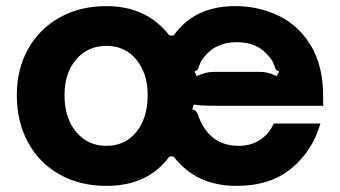

<svg xmlns="http://www.w3.org/2000/svg" viewBox="-20 -596 1112 628"><path d="M35 -285Q35 -370 72 -436Q109 -502 175.5 -539Q242 -576 328 -576Q460 -576 534 -480H548Q616 -576 749 -576Q826 -576 891.5 -544.5Q957 -513 997 -446.5Q1037 -380 1037 -280V-250H693Q632 -250 614 -254L609 -239Q618 -236 622.5 -230Q627 -224 630 -213Q638 -193 646 -181Q684 -119 761 -119Q802 -119 832 -139.5Q862 -160 875 -192H1028Q1002 -102 933 -45Q864 12 754 12Q621 12 548 -84H534Q464 12 328 12Q242 12 175.5 -25Q109 -62 72 -129.5Q35 -197 35 -285ZM624 -347Q652 -361 680 -361H828Q843 -361 855.5 -358Q868 -355 885 -347L893 -362Q885 -365 882.5 -368.5Q880 -372 878 -380Q877 -382 873.5 -391Q870 -400 859 -412Q823 -458 755 -458Q687 -458 650 -412Q639 -400 635.5 -391Q632 -382 631 -380Q629 -372 626.5 -368.5Q624 -365 616 -362ZM463 -285Q463 -356 426 -401Q389 -446 328 -446Q267 -446 229 -401.5Q191 -357 191 -285Q191 -210 229 -164.5Q267 -119 328 -119Q389 -119 426 -164.5Q463 -210 463 -285Z"/></svg>

Font: Open Sauce Sans ExtraBold
Style: Regular
Weight: 800
Designer: Alfredo Marco Pradil
Foundry: Creative Sauce Fz LLC
Version: Version 1.477